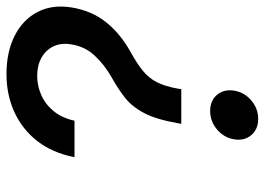

<svg xmlns="http://www.w3.org/2000/svg" viewBox="-128 -648 785 568"><g transform="rotate(-90 264.0 -364.5)"><path d="M181.2 -220.2 183.1 -231Q194.3 -294.4 212.9 -329.8Q231.4 -365.2 257.8 -386.2Q284.2 -407.2 320.3 -427.2Q356.9 -448.2 383.3 -476.8Q409.7 -505.4 416 -544.4Q421.4 -575.7 410.4 -598.4Q399.4 -621.1 376.7 -633.8Q354 -646.5 322.8 -646.5Q293.9 -646.5 266.6 -634.5Q239.3 -622.6 219 -598.1Q198.7 -573.7 190.4 -536.1H82.5Q95.2 -601.1 129.9 -645.8Q164.6 -690.4 215.8 -713.9Q267.1 -737.3 328.1 -737.3Q394 -737.3 441.7 -713.1Q489.3 -689 512 -645.5Q534.7 -602.1 525.4 -544.4Q515.6 -484.9 481.7 -442.6Q447.8 -400.4 394.5 -370.6Q360.8 -352.1 339.1 -334.7Q317.4 -317.4 304.7 -293.2Q292 -269 285.2 -230L283.7 -220.2ZM195.8 7.3Q165 7.3 147.7 -13.2Q130.4 -33.7 135.3 -63.5Q140.1 -93.8 164.3 -114.3Q188.5 -134.8 219.2 -134.8Q250 -134.8 267.1 -114.3Q284.2 -93.8 279.3 -63.5Q274.4 -33.7 250.5 -13.2Q226.6 7.3 195.8 7.3Z"/></g></svg>

Font: Inter 16pt Medium
Style: Italic
Weight: 500
Italic angle: -9.3988°
Version: Version 4.001;git-66647c0bb